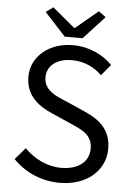

<svg xmlns="http://www.w3.org/2000/svg" viewBox="-58 -888 650 944"><g transform="rotate(5 267.0 -416.5)"><path d="M131 -819 235 -706H323L427 -819L391 -845L281 -753H277L167 -845ZM42 -85C99 -26 180 12 272 12C410 12 496 -71 496 -175C496 -272 436 -317 360 -350L267 -391C215 -412 158 -436 158 -499C158 -557 207 -594 280 -594C341 -594 389 -571 429 -533L474 -587C428 -635 358 -668 280 -668C161 -668 74 -594 74 -494C74 -397 145 -351 206 -325L301 -283C363 -256 410 -235 410 -168C410 -105 359 -62 273 -62C205 -62 140 -94 92 -143Z"/></g></svg>

Font: Cambridge Sans
Style: Regular
Weight: 400
Version: Version 2.020;PS 002.020;hotconv 1.0.88;makeotf.lib2.5.64775